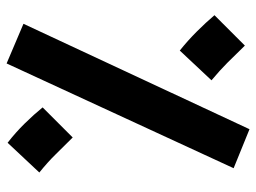

<svg xmlns="http://www.w3.org/2000/svg" viewBox="-117 -623 775 581"><g transform="rotate(-90 270.5 -332.5)"><path d="M170 35 52 -13 369 -700 489 -649ZM145 -500Q114 -531 92.5 -553Q71 -575 39 -601L129 -697Q160 -673 187.5 -645Q215 -617 236 -591ZM423 21Q392 -11 370.5 -32.5Q349 -54 318 -80L408 -176Q438 -152 465.5 -124.5Q493 -97 515 -71Z"/></g></svg>

Font: Noto Sans Arabic SemCond ExtBd
Style: Regular
Weight: 800
Width: 4
Designer: Monotype Design Team, Nadine Chahine, Nizar Qandah and Khaled Hosny
Foundry: Monotype Imaging Inc.
Version: Version 2.012; ttfautohint (v1.8.4.7-5d5b)